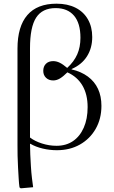

<svg xmlns="http://www.w3.org/2000/svg" viewBox="-20 -802 621 1043"><path d="M93 221 86 216Q83 196 81.5 168Q80 140 78 107.5Q76 75 75.5 43.5Q75 12 75 -14V-538Q75 -658 128.5 -720Q182 -782 287 -782Q347 -782 390.5 -760Q434 -738 457.5 -697Q481 -656 481 -601Q481 -541 452.5 -496Q424 -451 369 -427V-425Q421 -413 457.5 -386Q494 -359 512.5 -319Q531 -279 531 -227Q531 -157 500 -102.5Q469 -48 414.5 -17Q360 14 289 14Q250 14 212 5Q174 -4 145 -21H143Q143 6 144.5 38Q146 70 148 103Q150 136 153.5 165Q157 194 160 215ZM287 -10Q339 -10 376.5 -35.5Q414 -61 435 -108.5Q456 -156 456 -220Q456 -289 428 -337Q400 -385 346 -409Q324 -387 306 -376Q288 -365 269 -365Q245 -365 230 -379.5Q215 -394 215 -417Q215 -441 229.5 -455.5Q244 -470 269 -470Q287 -470 305 -461Q323 -452 345 -433Q382 -467 399.5 -506.5Q417 -546 417 -597Q417 -676 382 -717Q347 -758 282 -758Q210 -758 176.5 -706.5Q143 -655 143 -540V-55Q169 -35 208 -22.5Q247 -10 287 -10Z"/></svg>

Font: Literata 60pt Light
Style: Regular
Weight: 300
Designer: Latin by Veronika Burian and Jose Scaglione. Greek by Irene Vlachou. Cyrillic by Vera Evstafieva.
Foundry: TypeTogether
Version: Version 3.103;gftools[0.9.29]